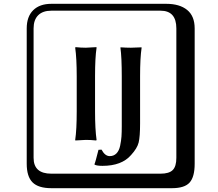

<svg xmlns="http://www.w3.org/2000/svg" viewBox="-20 -774 1140 1006"><path d="M618 -112V-374Q618 -474 611 -524L612 -526Q641 -524 666 -524L721 -526L722 -524Q714 -471 714 -374V-128Q714 -58 706.5 -27.5Q699 3 667 38Q618 95 517 95Q488 95 476 89L475 86Q479 79 496 11L512 10Q530 44 555 44Q576 44 590 30Q604 16 609.5 -10.5Q615 -37 616.5 -58.5Q618 -80 618 -112ZM382 -374Q382 -468 374 -524L376 -527Q404 -524 430 -524L485 -527L486 -524Q478 -472 478 -374V-191Q478 -97 486 -41L484 -38Q456 -41 430 -41L375 -38L374 -41Q382 -94 382 -191ZM249 -718Q204 -718 180 -694Q156 -670 156 -625V53Q156 136 249 136H821Q866 136 885 117Q904 98 904 53V-625Q904 -718 821 -718ZM1000 84Q1000 153 973.5 182.5Q947 212 881 212H249Q181 212 150.5 181.5Q120 151 120 84V-625Q120 -687 154 -720.5Q188 -754 249 -754H851Q921 -754 960.5 -722Q1000 -690 1000 -625Z"/></svg>

Font: Libertinus Keyboard
Style: Regular
Weight: 700
Designer: Philipp H. Poll
Foundry: Khaled Hosny
Version: Version 6.7